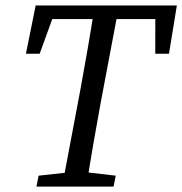

<svg xmlns="http://www.w3.org/2000/svg" viewBox="-20 -690 674 710"><path d="M75.9 -491.4H126.7L191.6 -669.7L136.8 -619.5H591L554.4 -669.7L554.2 -491.4H604.9L634 -669.7H111.9L75.9 -491.4ZM114.8 0H399.9L408 -40.4L278.6 -55.4H260L122.8 -40.4L114.8 0ZM209.6 0H299.3C315.3 -103 333.3 -207 352.3 -310L420.3 -669.7H330.5C314.5 -566.7 296.5 -462.7 277.5 -359.7L209.6 0Z"/></svg>

Font: Source Serif Variable
Style: Italic
Weight: 389
Italic angle: -12°
Designer: Frank Grießhammer
Foundry: Adobe Systems Incorporated
Version: Version 3.001;hotconv 1.0.111;makeotfexe 2.5.65597